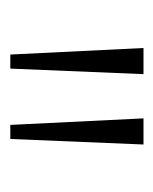

<svg xmlns="http://www.w3.org/2000/svg" viewBox="18 -764 305 382"><g transform="rotate(90 171.0 -572.5)"><path d="M88 -440 75 -705H127L116 -440ZM228 -440 215 -705H267L256 -440Z"/></g></svg>

Font: Nunito Sans 12pt ExtraLight
Style: Regular
Weight: 200
Designer: Vernon Adams
Foundry: Vernon Adams
Version: Version 3.101;gftools[0.9.27]